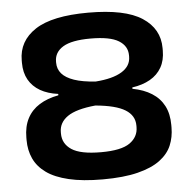

<svg xmlns="http://www.w3.org/2000/svg" viewBox="-50 -704 769 772"><g transform="rotate(-5 335.0 -317.5)"><path d="M334 18.5Q253.5 18.5 197.5 5.2Q141.5 -8 107.5 -32.5Q73.5 -57 58 -90.8Q42.5 -124.5 42.5 -165.5V-175.5Q42.5 -220.5 59.5 -253Q76.5 -285.5 108.5 -305.5Q140.5 -325.5 185.5 -334V-339.5Q143.5 -345 113.5 -362.2Q83.5 -379.5 67.2 -408.2Q51 -437 51 -476.5V-486.5Q51 -564.5 119.5 -609.5Q188 -654.5 334 -654.5Q482 -654.5 550.8 -609.5Q619.5 -564.5 619.5 -486.5V-476.5Q619.5 -437 603.2 -408.5Q587 -380 556.8 -362.8Q526.5 -345.5 484.5 -339.5V-334Q530 -325.5 562 -305.2Q594 -285 610.8 -252.8Q627.5 -220.5 627.5 -175.5V-165.5Q627.5 -126.5 613.5 -93.2Q599.5 -60 566 -35Q532.5 -10 475.8 4.2Q419 18.5 334 18.5ZM337 -91Q418.5 -91 453 -115.2Q487.5 -139.5 487.5 -179.5V-185.5Q487.5 -226 450 -249.2Q412.5 -272.5 330 -280Q252 -272.5 217.2 -248.2Q182.5 -224 182.5 -185.5V-179.5Q182.5 -138.5 218.2 -114.8Q254 -91 337 -91ZM340 -376Q409 -381 445.8 -403.5Q482.5 -426 482.5 -464V-469.5Q482.5 -507 447.5 -528.5Q412.5 -550 334 -550Q258 -550 223 -528.8Q188 -507.5 188 -470V-465Q188 -439.5 204 -421Q220 -402.5 253.5 -391Q287 -379.5 340 -376Z"/></g></svg>

Font: AnekLatin_SemiExpandedSemiBold
Style: Regular
Weight: 600
Width: 6
Designer: Yesha Goshar
Foundry: Ek Type
Version: Version 1.003